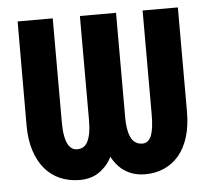

<svg xmlns="http://www.w3.org/2000/svg" viewBox="-44 -575 688 633"><g transform="rotate(-5 300.0 -258.5)"><path d="M566.9 -528.3H450.2V-184.1Q450.2 -160.2 447.8 -142.3Q445.3 -124.5 440.9 -113.3Q436 -102.5 428.7 -96.9Q421.4 -91.3 412.1 -91.3Q400.9 -91.3 392.3 -95.7Q383.8 -100.1 377.4 -108.9Q370.1 -120.1 366.2 -138.9Q362.3 -157.7 362.3 -184.1V-528.3H242.7V-184.1Q242.7 -158.7 239.3 -140.4Q235.8 -122.1 229.5 -110.8Q223.6 -100.6 215.1 -95.9Q206.5 -91.3 195.8 -91.3Q186 -91.3 178.2 -96.4Q170.4 -101.6 165 -111.8Q159.2 -123 156 -141.1Q152.8 -159.2 152.8 -184.1V-528.3H36.6L36.1 -184.1Q36.1 -136.2 48.1 -99.9Q60.1 -63.5 81.1 -39.1Q102.1 -14.6 131.3 -2.2Q160.6 10.3 195.8 10.3Q218.8 10.3 238.3 3.2Q257.8 -3.9 273.4 -19Q282.2 -26.4 289.3 -35.9Q296.4 -45.4 302.2 -57.1Q309.1 -44.4 317.1 -34.2Q325.2 -23.9 334.5 -16.1Q350.6 -2.9 370.1 3.7Q389.6 10.3 412.1 10.3Q446.3 10.3 474.6 -2.2Q502.9 -14.6 523.9 -39.1Q544.4 -63.5 555.7 -99.9Q566.9 -136.2 566.9 -184.1Z"/></g></svg>

Font: Roboto Mono SemiBold
Style: Regular
Weight: 600
Monospace: yes
Designer: Google
Version: Version 3.000